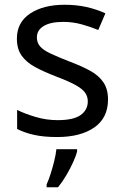

<svg xmlns="http://www.w3.org/2000/svg" viewBox="-20 -566 519 807"><path d="M434 -148Q434 -70 376 -30Q318 10 220 10Q164 10 123.5 1Q83 -8 52 -24V-104Q84 -88 129.5 -74.5Q175 -61 222 -61Q289 -61 319 -82.5Q349 -104 349 -140Q349 -160 338 -176Q327 -192 298.5 -208Q270 -224 217 -244Q165 -264 128 -284Q91 -304 71 -332Q51 -360 51 -404Q51 -472 106.5 -509Q162 -546 252 -546Q301 -546 343.5 -536.5Q386 -527 423 -510L393 -440Q359 -454 322 -464Q285 -474 246 -474Q192 -474 163.5 -456.5Q135 -439 135 -409Q135 -387 148 -371.5Q161 -356 191.5 -341.5Q222 -327 273 -307Q324 -288 360 -268Q396 -248 415 -219.5Q434 -191 434 -148ZM304 70Q300 88 287.5 115.5Q275 143 258.5 171Q242 199 224 221H176V209Q184 192 192.5 165.5Q201 139 208 110.5Q215 82 217 61H304Z"/></svg>

Font: Noto Sans Khudawadi
Style: Regular
Weight: 400
Designer: Monotype Design Team
Foundry: Monotype Imaging Inc.
Version: Version 2.003; ttfautohint (v1.8.4.7-5d5b)